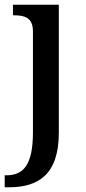

<svg xmlns="http://www.w3.org/2000/svg" viewBox="-34 -556 366 816"><path d="M-14 240H3C128 240 216 187 216 8V-536H21V-491H25C69 -491 106 -482 106 -423V6C106 146 65 189 -7 189H-14Z"/></svg>

Font: Noto Serif Ethiopic Medium
Style: Regular
Weight: 500
Designer: Monotype Design Team
Foundry: Monotype Imaging Inc.
Version: Version 2.102